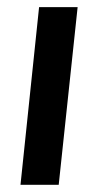

<svg xmlns="http://www.w3.org/2000/svg" viewBox="-20 -515 272 535"><path d="M88.9 -495.1H196.3L143.6 0H37.1Z"/></svg>

Font: Puritan
Style: BoldItalic
Weight: 700
Version: 2.1